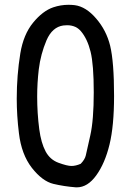

<svg xmlns="http://www.w3.org/2000/svg" viewBox="-20 -783 540 812"><path d="M50.8 -366.2Q50.8 -463.9 65.9 -557.1Q79.1 -637.2 119.9 -687Q160.6 -736.8 205.1 -752Q236.8 -762.7 269.5 -762.7Q282.7 -762.7 295.9 -761.2Q343.8 -754.9 386.7 -704.6Q429.7 -654.8 445.8 -589.8Q462.4 -521 462.4 -377Q462.4 -250.5 443.1 -171.4Q423.8 -92.3 387.2 -41.5Q350.6 9.3 305.2 9.3Q302.7 9.3 301.3 9.3Q251 5.4 205.6 -5.4Q159.2 -16.6 114.7 -73.2Q70.8 -129.9 60.1 -219.2Q50.8 -293.9 50.8 -366.2ZM322.3 -650.9Q312 -662.6 300.3 -668.5Q283.7 -676.3 264.2 -676.3Q256.3 -676.3 248 -675.3Q201.2 -668.9 176.8 -612.8Q151.9 -554.2 144 -489.7Q137.2 -431.6 137.2 -374.5Q137.2 -304.7 146 -236.8Q153.8 -178.2 172.9 -142.6Q191.4 -107.9 227.1 -94.7Q264.2 -81.1 282.2 -81.1Q300.3 -81.1 321.3 -90.3Q338.9 -108.4 342.8 -125.5L361.8 -210Q376.5 -274.9 376.5 -392.6Q376.5 -510.3 363 -564.5Q349.6 -618.7 322.3 -650.9Z"/></svg>

Font: Bakudai
Style: Medium
Weight: 500
Version: Version 1.48